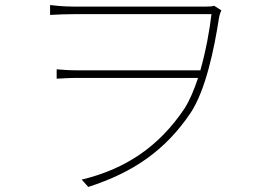

<svg xmlns="http://www.w3.org/2000/svg" viewBox="-20 -715 1040 759"><path d="M178 -695V-656C217 -658 241 -659 270 -659C341 -659 755 -659 816 -659C809 -598 794 -514 772 -437H285C253 -437 229 -439 204 -441V-404C229 -405 253 -407 285 -407H763C747 -359 729 -316 708 -284C609 -137 478 -47 303 -5L329 24C506 -33 633 -120 733 -268C793 -358 827 -522 846 -646C849 -661 853 -669 855 -674L827 -692C820 -690 810 -689 796 -689C752 -689 341 -689 270 -689C231 -689 194 -693 178 -695Z"/></svg>

Font: Noto Sans JP Thin
Style: Regular
Weight: 100
Designer: Ryoko NISHIZUKA 西塚涼子 (kana, bopomofo & ideographs); Paul D. Hunt (Latin, Greek & Cyrillic); Sandoll Communications 산돌커뮤니
Foundry: Adobe
Version: Version 2.004;hotconv 1.0.118;makeotfexe 2.5.65603